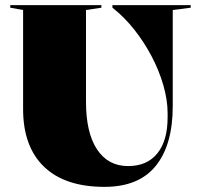

<svg xmlns="http://www.w3.org/2000/svg" viewBox="-20 -728 773 748"><path d="M387 0Q233 0 151.5 -78.5Q70 -157 70 -303V-689L20 -698V-708H375V-698L315 -689V-332Q315 -211 358 -146Q401 -81 479 -81Q553 -81 593 -130.5Q633 -180 633 -271V-287Q633 -338 616.5 -395.5Q600 -453 570.5 -509Q541 -565 502 -614Q463 -663 418 -698V-708H723V-698L653 -689V-315Q653 -164 587 -82Q521 0 387 0Z"/></svg>

Font: Kalnia
Style: Bold
Weight: 700
Designer: Frida Medrano
Foundry: Frida Medrano
Version: Version 1.105